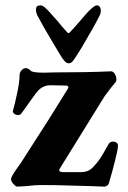

<svg xmlns="http://www.w3.org/2000/svg" viewBox="-20 -691 477 716"><path d="M21 0ZM21 -23Q21 -32 46 -67Q58 -83 62 -90L94 -140Q158 -238 233 -360Q235 -364 235 -366Q235 -372 223 -372L168 -373Q142 -373 123 -354Q117 -348 102 -327Q87 -306 80 -296L59 -267Q54 -262 48 -262Q40 -262 33.5 -266.5Q27 -271 28 -277Q35 -301 44 -343.5Q53 -386 53 -411Q53 -421 60.5 -429Q68 -437 76 -437Q85 -437 95 -427Q102 -420 143 -420L184 -421Q306 -421 394 -425Q402 -425 408 -415.5Q414 -406 414 -395Q414 -388 412 -386Q395 -366 370 -332L204 -64Q201 -60 201 -56Q201 -49 218 -49H281Q296 -49 308 -54Q320 -59 331 -72Q345 -87 354.5 -101.5Q364 -116 385 -154Q391 -163 401 -163Q409 -163 414.5 -159Q420 -155 420 -148Q420 -135 409 -91.5Q398 -48 387 -11Q386 -4 380.5 0.5Q375 5 368 5L318 3Q299 3 244 1Q189 -1 132 -1Q112 -1 78 3L44 5Q39 5 30 -5Q21 -15 21 -23ZM200 -494Q200 -494 182 -524Q142 -590 120 -632Q114 -644 114 -655Q114 -671 130 -671Q138 -671 147 -663.5Q156 -656 171 -639Q168 -642 195 -612Q210 -593 230 -571Q234 -567 236 -567.5Q238 -568 241 -571Q259 -590 277 -611Q295 -632 301 -639Q330 -671 341 -671Q348 -671 352 -665.5Q356 -660 356 -652Q356 -641 351 -632Q335 -599 286 -516Q286 -516 271 -492Q258 -471 251.5 -463Q245 -455 236 -455Q228 -455 220 -464Q212 -473 200 -494Z"/></svg>

Font: EB Garamond
Style: Bold
Weight: 700
Designer: Georg Duffner and Octavio Pardo
Foundry: Georg Duffner
Version: Version 1.000; ttfautohint (v1.6)